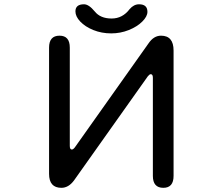

<svg xmlns="http://www.w3.org/2000/svg" viewBox="-20 -855 1040 896"><path d="M421.9 -801.8Q448.2 -768.6 501 -768.6Q551.8 -768.6 585 -812.5Q604.5 -835 628.9 -835Q668 -835 668 -799.8Q668 -778.3 644 -754.4Q620.1 -730.5 581.1 -714.8Q542 -699.2 499 -699.2Q454.1 -699.2 415.5 -714.8Q377 -730.5 354.5 -754.4Q332 -778.3 332 -801.8Q332 -835 372.1 -835Q394.5 -835 421.9 -801.8ZM683.6 -508.8Q677.7 -508.8 669.9 -499L325.2 -12.7Q299.8 21.5 266.6 21.5Q209 21.5 209 -43.9V-632.8Q209 -688.5 257.8 -688.5Q305.7 -688.5 305.7 -632.8V-173.8Q305.7 -157.2 315.4 -157.2Q321.3 -157.2 329.1 -167L672.9 -652.3Q697.3 -688.5 731.4 -688.5Q790 -688.5 790 -619.1V-34.2Q790 21.5 742.2 21.5Q693.4 21.5 693.4 -34.2V-492.2Q693.4 -508.8 683.6 -508.8Z"/></svg>

Font: FakePearl
Style: Regular
Weight: 400
Version: Version 1.2